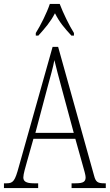

<svg xmlns="http://www.w3.org/2000/svg" viewBox="-21 -951 555 971"><path d="M160 -784V-771H173C207 -809 233 -838 257 -884C280 -838 305 -809 340 -771H353V-784C329 -822 298 -886 281 -931H231C216 -886 184 -822 160 -784ZM-1 0H172V-24H150C109 -24 97 -35 97 -54C97 -70 108 -107 115 -132L148 -249H360L397 -117C404 -93 412 -65 412 -55C412 -33 402 -24 361 -24H341V0H514V-24H506C473 -24 463 -31 455 -62L273 -714H245L74 -107C55 -37 46 -24 13 -24H-1ZM158 -279 218 -505C233 -561 248 -612 254 -647C262 -613 275 -564 295 -490L352 -279Z"/></svg>

Font: Noto Serif Tamil ExtraCondensed ExtraLight
Style: Regular
Weight: 200
Width: 2
Designer: Indian Type Foundry, Tom Grace, and the Monotype Design Team
Foundry: Monotype Imaging Inc.
Version: Version 2.004